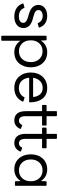

<svg xmlns="http://www.w3.org/2000/svg" viewBox="1048 -1758 928 3065"><g transform="rotate(90 1512.5 -226.0)"><path d="M247 10Q168 10 114 -23.5Q60 -57 36 -124V-127Q36 -135 43 -137L100 -152Q106 -152 108 -145Q127 -101 161 -82Q195 -63 244 -63Q288 -63 316.5 -80Q345 -97 345 -132Q345 -161 321 -179Q297 -197 246 -211L216 -219Q133 -242 96 -281Q59 -320 59 -375Q59 -436 107.5 -475.5Q156 -515 235 -515Q300 -515 348.5 -485Q397 -455 420 -393L421 -388Q421 -383 414 -380L357 -363Q351 -363 348 -370Q315 -443 234 -443Q193 -443 167 -425Q141 -407 141 -375Q141 -346 165 -327.5Q189 -309 245 -295L273 -288Q356 -266 392 -228.5Q428 -191 428 -134Q428 -69 377.5 -29.5Q327 10 247 10Z M621 218H562Q552 218 551 207V-495Q551 -504 562 -505H613Q624 -505 624 -495L628 -414Q695 -515 813 -515Q924 -515 989.5 -441.5Q1055 -368 1055 -253Q1055 -138 989.5 -64Q924 10 813 10Q698 10 631 -87V207Q631 217 621 218ZM798 -64Q875 -64 923.5 -116Q972 -168 972 -253Q972 -337 923.5 -389Q875 -441 798 -441Q721 -441 672.5 -389Q624 -337 624 -253Q624 -168 672.5 -116Q721 -64 798 -64Z M1385 10Q1271 10 1204.5 -64.5Q1138 -139 1138 -253Q1138 -367 1205 -441Q1272 -515 1385 -515Q1497 -515 1555.5 -439.5Q1614 -364 1614 -242V-238Q1614 -228 1603 -227H1221Q1229 -150 1272 -106.5Q1315 -63 1385 -63Q1488 -63 1532 -148Q1535 -154 1541 -154Q1543 -154 1596 -135Q1603 -133 1603 -127L1602 -122Q1537 10 1385 10ZM1529 -290Q1523 -360 1485.5 -401.5Q1448 -443 1385 -443Q1320 -443 1276.5 -402.5Q1233 -362 1222 -290Z M1901 10Q1833 10 1794 -34.5Q1755 -79 1755 -175V-433H1666Q1657 -433 1656 -443V-495Q1656 -504 1666 -505H1755V-660Q1755 -669 1765 -670H1824Q1835 -670 1835 -660V-505H1975Q1984 -505 1985 -495V-443Q1985 -434 1975 -433H1835V-173Q1835 -116 1853 -90Q1871 -64 1908 -64Q1950 -64 1973 -110Q1976 -116 1982 -116Q1984 -116 2032 -96Q2038 -93 2038 -87Q2038 -84 2036 -79Q1992 10 1901 10Z M2263 10Q2195 10 2156 -34.5Q2117 -79 2117 -175V-433H2028Q2019 -433 2018 -443V-495Q2018 -504 2028 -505H2117V-660Q2117 -669 2127 -670H2186Q2197 -670 2197 -660V-505H2337Q2346 -505 2347 -495V-443Q2347 -434 2337 -433H2197V-173Q2197 -116 2215 -90Q2233 -64 2270 -64Q2312 -64 2335 -110Q2338 -116 2344 -116Q2346 -116 2394 -96Q2400 -93 2400 -87Q2400 -84 2398 -79Q2354 10 2263 10Z M2685 10Q2575 10 2509.5 -64Q2444 -138 2444 -253Q2444 -368 2509.5 -441.5Q2575 -515 2685 -515Q2805 -515 2871 -414L2874 -495Q2874 -505 2885 -505H2937Q2946 -505 2947 -495V-11Q2947 -1 2937 0H2885Q2874 0 2874 -11L2871 -92Q2805 10 2685 10ZM2700 -64Q2777 -64 2825.5 -116Q2874 -168 2874 -253Q2874 -337 2825.5 -389Q2777 -441 2700 -441Q2623 -441 2574.5 -389Q2526 -337 2526 -253Q2526 -168 2574.5 -116Q2623 -64 2700 -64Z"/></g></svg>

Font: YamahaIndonesia935. App
Style: Regular
Weight: 400
Designer: Dalton Maag Ltd
Foundry: Dalton Maag Ltd
Version: Version 1.002; January 01, 2024; Regular/Italic